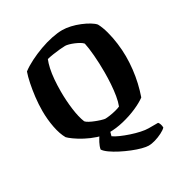

<svg xmlns="http://www.w3.org/2000/svg" viewBox="-206 -876 1174 1232"><g transform="rotate(-30 380.5 -260.0)"><path d="M541 200Q523 200 492.5 192Q462 184 426 169.5Q390 155 356 137.5Q322 120 296 101.5Q270 83 260 67Q264 45 276.5 21.5Q289 -2 302 -20L375 -16L363 28Q379 40 408.5 53Q438 66 472.5 77.5Q507 89 539.5 96Q572 103 595 103H665Q671 109 675 121Q679 133 679 146Q668 158 642.5 171Q617 184 589.5 192Q562 200 541 200ZM362 0Q322 0 280 -14Q238 -28 201.5 -47.5Q165 -67 139.5 -85.5Q114 -104 105 -114Q83 -152 71.5 -211.5Q60 -271 60 -333Q60 -384 66 -434Q72 -484 81 -528Q90 -572 101 -603Q131 -626 172.5 -647Q214 -668 260.5 -685Q307 -702 351 -711Q395 -720 429 -720Q457 -720 490 -712.5Q523 -705 554.5 -692Q586 -679 610 -664.5Q634 -650 646 -636Q663 -605 675 -560.5Q687 -516 693.5 -466Q700 -416 700 -370Q700 -322 694.5 -274Q689 -226 678.5 -180.5Q668 -135 653 -92Q624 -70 575 -48.5Q526 -27 470 -13.5Q414 0 362 0ZM386 -89Q397 -89 419 -92Q441 -95 464.5 -101Q488 -107 500 -113Q511 -141 517.5 -179.5Q524 -218 527 -262.5Q530 -307 530 -351Q530 -417 525 -476.5Q520 -536 512 -572Q505 -581 489.5 -590Q474 -599 456 -606.5Q438 -614 421.5 -618.5Q405 -623 395 -623Q381 -623 355 -620.5Q329 -618 302.5 -614Q276 -610 257 -605Q247 -581 239.5 -547Q232 -513 228.5 -471Q225 -429 225 -382Q225 -316 233.5 -250.5Q242 -185 259 -143Q265 -135 282.5 -125.5Q300 -116 321 -108Q342 -100 360.5 -94.5Q379 -89 386 -89Z"/></g></svg>

Font: Texturina 12pt ExtraBold
Style: Regular
Weight: 800
Designer: Guillermo Torres Carreño
Foundry: Omnibus-Type
Version: Version 1.002